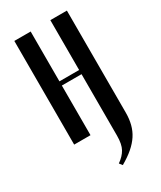

<svg xmlns="http://www.w3.org/2000/svg" viewBox="-173 -559 666 794"><g transform="rotate(-30 160.0 -161.5)"><path d="M115 -496V-258H209V-496H288V-9Q288 21 281.5 46.5Q275 72 261 93.5Q247 115 224.5 134.5Q202 154 169 173L158 159Q184 141 196.5 118.5Q209 96 209 55V-238H115V-1H37V-496Z"/></g></svg>

Font: Moniqa SemBd Narrow Heading
Style: Regular
Weight: 600
Width: 4
Designer: Rajesh Rajput
Foundry: Rajesh Rajput
Version: Version 1.000